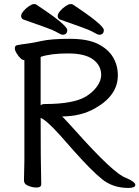

<svg xmlns="http://www.w3.org/2000/svg" viewBox="-20 -906 686 945"><path d="M288 -735Q281 -735 260.5 -747Q240 -759 192.5 -775.5Q145 -792 95 -810Q84 -815 84 -828Q84 -838 96 -852Q108 -866 123 -876Q138 -886 147 -886Q154 -886 158 -884Q311 -783 311 -758Q311 -735 288 -735ZM468 -735Q461 -735 440.5 -747Q420 -759 372.5 -775.5Q325 -792 275 -810Q264 -815 264 -828Q264 -838 276 -852Q288 -866 303 -876Q318 -886 327 -886Q334 -886 338 -884Q491 -783 491 -758Q491 -735 468 -735ZM180 -387Q185 -394 201 -394Q341 -394 403 -431Q437 -452 457.5 -480.5Q478 -509 478 -537Q478 -584 438 -613.5Q398 -643 315 -643Q230 -643 180 -626ZM612 19Q536 19 483 -23.5Q430 -66 343 -164L275 -241Q208 -315 180 -326Q180 -115 183 1Q183 17 159 17Q140 17 119 8.5Q98 0 98 -17L100 -116V-610Q82 -610 61 -645Q53 -658 53 -669Q53 -682 66 -684Q86 -688 112 -691Q138 -694 185.5 -704.5Q233 -715 323 -715Q412 -715 462.5 -689.5Q513 -664 536.5 -624Q560 -584 560 -535Q560 -436 448 -373Q378 -333 286 -333Q307 -312 350 -264Q540 -51 599 -31Q646 -11 646 4Q646 19 612 19Z"/></svg>

Font: LXGW WenKai Lite Medium
Style: Regular
Weight: 500
Designer: LXGW / Fontworks Inc.
Foundry: LXGW / Fontworks Inc.
Version: Version 1.511; March 25, 2025